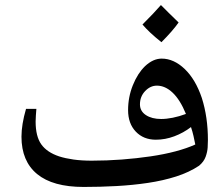

<svg xmlns="http://www.w3.org/2000/svg" viewBox="-20 -740 888 760"><path d="M311 0Q189 0 127 -51Q65 -102 65 -199Q65 -223 69.5 -250.5Q74 -278 83 -309H124Q123 -296 122 -283Q121 -270 121 -259Q121 -200 143.5 -168.5Q166 -137 214 -121Q239 -113 271 -108.5Q303 -104 343 -104Q403 -104 462 -108.5Q521 -113 575.5 -121Q630 -129 675 -141Q720 -153 753 -168Q750 -184 746 -201.5Q742 -219 736 -237Q706 -214 670 -200.5Q634 -187 597 -187Q548 -187 517.5 -219Q487 -251 487 -304Q487 -356 506 -403Q525 -450 554 -478Q586 -508 620 -508Q668 -508 711 -467Q754 -426 779 -352Q791 -314 797 -272.5Q803 -231 803 -186Q803 -174 802 -156.5Q801 -139 794 -119.5Q787 -100 768 -84Q729 -58 677.5 -41.5Q626 -25 565.5 -16Q505 -7 440.5 -3.5Q376 0 311 0ZM618 -269Q639 -269 664 -274Q689 -279 716 -289Q693 -345 663.5 -373Q634 -401 601 -401Q575 -401 554.5 -379.5Q534 -358 534 -327Q534 -300 557.5 -284.5Q581 -269 618 -269ZM619 -573Q570 -612 544 -643Q568 -667 586 -686Q604 -705 617 -720Q630 -707 647.5 -689.5Q665 -672 687 -651Q675 -634 658 -614.5Q641 -595 619 -573Z"/></svg>

Font: Noto Naskh Arabic SemiBold
Style: Regular
Weight: 600
Designer: Monotype Design Team, David Williams, Mohamad Dakak and Nizar Qandah
Foundry: Monotype Imaging Inc.
Version: Version 2.016